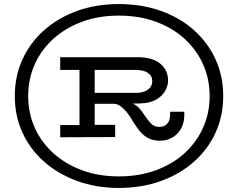

<svg xmlns="http://www.w3.org/2000/svg" viewBox="-20 -720 1174 947"><path d="M566 207Q454 207 360 172.5Q266 138 197 77Q128 16 90.5 -66.5Q53 -149 53 -246Q53 -344 90.5 -426.5Q128 -509 197 -570.5Q266 -632 360 -666Q454 -700 566 -700Q680 -700 774.5 -666Q869 -632 937.5 -570.5Q1006 -509 1043.5 -426.5Q1081 -344 1081 -246Q1081 -149 1043.5 -66.5Q1006 16 937.5 77Q869 138 774.5 172.5Q680 207 566 207ZM277 -43V-103H372V-375H277V-438H656Q732 -438 770.5 -406Q809 -374 809 -323Q809 -297 794.5 -271.5Q780 -246 750.5 -229Q721 -212 675 -210L635 -209Q653 -201 666.5 -186.5Q680 -172 691 -154Q709 -127 725 -110.5Q741 -94 766 -94Q791 -94 805 -110Q819 -126 819 -153V-169H889V-153Q889 -116 874 -87.5Q859 -59 831.5 -42.5Q804 -26 768 -26Q734 -26 709.5 -39.5Q685 -53 667 -76Q649 -99 634 -124Q620 -149 605 -167Q590 -185 575 -196Q560 -207 544 -208H447V-104H548V-44ZM566 150Q667 150 749.5 119.5Q832 89 891 35Q950 -19 982 -91Q1014 -163 1014 -246Q1014 -330 982 -402Q950 -474 891 -528Q832 -582 749.5 -612.5Q667 -643 566 -643Q466 -643 384 -612.5Q302 -582 242.5 -528Q183 -474 151 -402Q119 -330 119 -246Q119 -163 151 -91Q183 -19 242.5 35Q302 89 384 119.5Q466 150 566 150ZM447 -262H651Q687 -262 709 -277.5Q731 -293 731 -320Q731 -346 709.5 -360.5Q688 -375 651 -375H447Z"/></svg>

Font: BioRhyme SemiExpanded
Style: Regular
Weight: 400
Width: 6
Designer: Aoife Mooney
Foundry: Aoife Mooney Type
Version: Version 1.600;gftools[0.9.33]